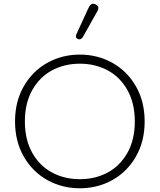

<svg xmlns="http://www.w3.org/2000/svg" viewBox="-20 -1004 860 1034"><path d="M61 -350Q61 -458 108.5 -540Q156 -622 235.5 -666Q315 -710 410 -710Q505 -710 584.5 -666Q664 -622 711.5 -540Q759 -458 759 -350Q759 -242 711.5 -160Q664 -78 584.5 -34Q505 10 410 10Q315 10 235.5 -34Q156 -78 108.5 -160Q61 -242 61 -350ZM706 -350Q706 -448 666.5 -518.5Q627 -589 560 -625Q493 -661 410 -661Q327 -661 260 -625Q193 -589 153.5 -518.5Q114 -448 114 -350Q114 -252 153.5 -181.5Q193 -111 260 -75Q327 -39 410 -39Q493 -39 560 -75Q627 -111 666.5 -181.5Q706 -252 706 -350ZM389 -809Q389 -815 392 -821L456 -960Q467 -984 481 -984Q488 -984 495 -980Q510 -973 510 -961Q510 -954 504 -943L427 -806Q419 -792 407 -792L399 -794Q389 -798 389 -809Z"/></svg>

Font: Kodchasan ExtraLight
Style: Regular
Weight: 275
Version: Version 1.000; ttfautohint (v1.6)